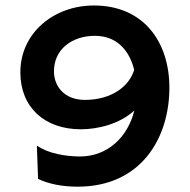

<svg xmlns="http://www.w3.org/2000/svg" viewBox="-20 -682 706 714"><path d="M121.6 -16.6C160.6 1.5 208.5 12.2 268.6 12.2C505.9 12.2 609.9 -169.9 609.9 -356C609.9 -524.4 515.6 -661.6 329.1 -661.6C179.7 -661.6 55.7 -559.1 55.7 -413.1C55.7 -282.2 146.5 -201.2 280.8 -201.2C343.8 -201.2 424.8 -220.7 479.5 -271C455.6 -173.3 380.9 -100.1 277.3 -100.1C225.1 -100.1 158.7 -111.3 119.1 -139.6L117.2 -136.7ZM295.9 -310.5C220.2 -310.5 180.7 -359.9 180.7 -417C180.7 -499.5 248.5 -548.8 333 -548.8C410.6 -548.8 460 -499 479 -422.4C460.4 -359.9 393.6 -310.5 295.9 -310.5Z"/></svg>

Font: HammersmithOne
Style: Regular
Weight: 400
Designer: Nicole Fally
Foundry: Nicole Fally
Version: Version 1.003